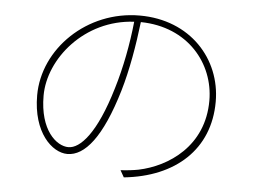

<svg xmlns="http://www.w3.org/2000/svg" viewBox="-51 -757 1101 836"><g transform="rotate(5 500.0 -339.0)"><path d="M505 -664C495 -566 475 -461 447 -369C387 -166 318 -95 267 -95C215 -95 140 -158 140 -309C140 -471 289 -653 505 -664ZM534 -665C741 -662 861 -512 861 -350C861 -151 709 -51 580 -24C560 -20 527 -16 502 -15L519 15C742 -8 889 -139 889 -348C889 -535 748 -693 527 -693C297 -693 112 -512 112 -308C112 -146 198 -65 265 -65C341 -65 414 -152 476 -361C503 -452 522 -563 534 -665Z"/></g></svg>

Font: Noto Sans JP Thin
Style: Regular
Weight: 100
Designer: Ryoko NISHIZUKA 西塚涼子 (kana, bopomofo & ideographs); Paul D. Hunt (Latin, Greek & Cyrillic); Sandoll Communications 산돌커뮤니
Foundry: Adobe
Version: Version 2.004;hotconv 1.0.118;makeotfexe 2.5.65603